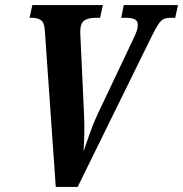

<svg xmlns="http://www.w3.org/2000/svg" viewBox="-20 -734 719 754"><path d="M156 -615Q154 -646 140.5 -655Q127 -664 107 -664H96L107 -714H384L373 -664H354Q327 -664 311 -653.5Q295 -643 295 -608Q295 -604 295.5 -597.5Q296 -591 296 -587L310 -285Q312 -244 311 -205Q310 -166 308 -140Q319 -171 334.5 -215Q350 -259 374 -308L504 -582Q514 -602 517.5 -614Q521 -626 521 -636Q521 -652 509.5 -658Q498 -664 475 -664H456L466 -714H679L668 -664H648Q633 -664 622.5 -659Q612 -654 602 -639Q592 -624 577 -594L285 0H199Z"/></svg>

Font: Noto Serif ExtraCondensed
Style: Bold Italic
Weight: 700
Width: 2
Italic angle: -12°
Designer: Monotype Design Team
Foundry: Monotype Imaging Inc.
Version: Version 2.013; ttfautohint (v1.8.4.7-5d5b)